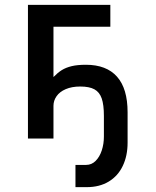

<svg xmlns="http://www.w3.org/2000/svg" viewBox="-20 -570 640 790"><path d="M290.5 108.5H334.5Q357 108.5 373.5 92Q390 75.5 398.8 48.8Q407.5 22 407.5 -8V-93Q407.5 -139 398.5 -165Q389.5 -191 368.5 -202.5Q347.5 -214 310 -214Q275.5 -214 250.5 -203.2Q225.5 -192.5 212.8 -174.2Q200 -156 200 -134.5V0H95V-550H434V-460H200V-253Q217.5 -271 234.2 -281.5Q251 -292 274.8 -297.8Q298.5 -303.5 333.5 -303.5Q418 -303.5 461.5 -254.5Q505 -205.5 505 -108V17Q505 71 485.2 112.5Q465.5 154 427.5 177Q389.5 200 337 200H290.5Z"/></svg>

Font: JuliaMono SemiBold
Style: Regular
Weight: 600
Monospace: yes
Designer: cormullion
Foundry: corm
Version: Version 0.055; ttfautohint (v1.8.4)